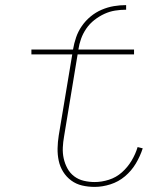

<svg xmlns="http://www.w3.org/2000/svg" viewBox="-20 -724 640 752"><path d="M351 8Q325 8 301.5 2.5Q278 -3 259 -17Q240 -31 227.5 -51Q215 -71 210 -94.5Q205 -118 205.5 -143Q206 -168 210 -193L263 -511H103V-530H266Q270 -554 278 -577.5Q286 -601 300.5 -622Q315 -643 335 -659.5Q355 -676 378.5 -686Q402 -696 426 -700Q450 -704 474 -704V-686Q452 -686 430.5 -682.5Q409 -679 388.5 -669.5Q368 -660 349.5 -645.5Q331 -631 318 -612Q305 -593 297.5 -572Q290 -551 287 -530H505V-511H284L231 -190Q227 -168 226 -146Q225 -124 229.5 -103.5Q234 -83 244 -64.5Q254 -46 270.5 -33.5Q287 -21 308 -16Q329 -11 351 -11Q378 -11 406.5 -20Q435 -29 457.5 -49Q480 -69 495.5 -95Q511 -121 519 -148L539 -143Q529 -112 512 -83.5Q495 -55 469.5 -33.5Q444 -12 412.5 -2Q381 8 351 8Z"/></svg>

Font: Iosevka Slab Thin Extended
Style: Italic
Weight: 100
Width: 7
Italic angle: -9°
Monospace: yes
Designer: Belleve Invis
Foundry: Belleve Invis
Version: Version 11.1.0; ttfautohint (v1.8.3)